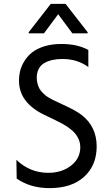

<svg xmlns="http://www.w3.org/2000/svg" viewBox="-20 -966 585 999"><path d="M208.8 -792.6H129.3V-798.3L244.3 -946H321L436.1 -798.3V-792.6H356.5L282.7 -892ZM237.9 12.8Q137.8 12.8 66.8 -36.9L65.3 -134.2Q136 -66.8 230.8 -66.8Q301.5 -66.8 349.6 -104.2Q397.7 -141.7 397.7 -199.6Q397.7 -220.5 390.3 -239Q382.8 -257.5 371.4 -271.1Q360.1 -284.8 341.4 -298.5Q322.8 -312.1 305.4 -321.7Q288 -331.3 263.5 -343L211.6 -367.9Q78.8 -431.5 78.8 -546.2Q78.8 -572.4 85 -597.7Q91.3 -622.9 107.2 -648.6Q123.2 -674.4 147.4 -693.5Q171.5 -712.7 210.6 -725Q249.6 -737.2 299 -737.2Q383.2 -737.2 439.6 -706V-617.2Q382.5 -659.1 305.4 -659.1Q278.1 -659.1 255.7 -654.5Q233.3 -649.9 213.4 -639.6Q193.5 -629.3 182.4 -609.2Q171.2 -589.1 171.2 -561.1Q171.2 -545.5 175.1 -531.2Q179 -517 184.3 -506.7Q189.6 -496.4 199 -486.5Q208.5 -476.6 215.2 -470.9Q221.9 -465.2 233.5 -458.3Q245 -451.3 250 -448.9Q255 -446.4 264.9 -441.8L326.7 -412.6Q378.2 -388.1 404.1 -368.3Q483 -307.5 483 -203.8Q483 -106.2 418.3 -46.7Q353.7 12.8 237.9 12.8Z"/></svg>

Font: TID UI
Style: Regular
Weight: 400
Designer: The TID Project Authors
Foundry: Bakken & Bæck
Version: Version 1.001;hotconv 1.0.109;makeotfexe 2.5.65596